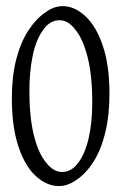

<svg xmlns="http://www.w3.org/2000/svg" viewBox="-20 -549 400 632"><path d="M132.3 -13.2Q156.2 17.1 184.1 17.1Q215.8 17.1 238.3 -14.2Q261.2 -45.4 272.5 -97.2Q283.7 -148.9 283.7 -211.9Q283.7 -298.8 268.8 -359.1Q253.9 -419.4 228.5 -450.7Q205.1 -482.4 175.8 -482.4Q144 -482.4 121.6 -450.2Q98.6 -418 87.6 -365.5Q76.7 -313 76.7 -250Q76.7 -163.1 91.6 -103.3Q106.4 -43.5 132.3 -13.2ZM231.9 43Q203.1 63.5 173.8 63.5Q134.8 63.5 98.9 31.5Q63 -0.5 41 -65.7Q19 -130.9 19 -226.1Q19 -297.4 33.4 -353.5Q47.9 -409.7 73.2 -448.5Q98.6 -487.3 128.9 -507.8Q156.7 -528.8 186.5 -528.8Q225.6 -528.8 261.2 -495.6Q296.9 -462.4 318.6 -397.9Q340.3 -333.5 340.3 -240.2Q340.3 -168.9 326.4 -112.1Q312.5 -55.2 287.6 -16.4Q262.7 22.5 231.9 43Z"/></svg>

Font: Scarab Serif
Style: Light
Weight: 300
Designer: John Roberts
Foundry: Scarab
Version: 1.0